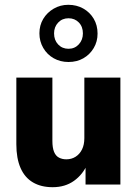

<svg xmlns="http://www.w3.org/2000/svg" viewBox="-20 -768 571 799"><path d="M199 11Q151 11 117 -9Q83 -29 65.5 -69Q48 -109 48 -168V-445H198V-182Q198 -153 205 -136Q212 -119 225.5 -112Q239 -105 256 -105Q278 -105 295 -116Q312 -127 321.5 -146.5Q331 -166 331 -193V-445H481V0H336V-86H344Q325 -42 288 -15.5Q251 11 199 11ZM265 -510Q231 -510 203.5 -525.5Q176 -541 160 -568.5Q144 -596 144 -629Q144 -663 160 -689.5Q176 -716 203.5 -732Q231 -748 264 -748Q299 -748 326.5 -732.5Q354 -717 370 -690Q386 -663 386 -628Q386 -595 370 -568Q354 -541 327 -525.5Q300 -510 265 -510ZM265 -565Q291 -565 308 -583.5Q325 -602 325 -629Q325 -657 308 -674.5Q291 -692 265 -692Q239 -692 222 -674Q205 -656 205 -629Q205 -601 222 -583Q239 -565 265 -565Z"/></svg>

Font: Nunito Sans 12pt ExtraLight
Style: Weight 830 Width 84 Optical size 12.0 YTLC 445
Weight: 830
Width: 4
Designer: Vernon Adams
Foundry: Vernon Adams
Version: Version 3.101;gftools[0.9.27]